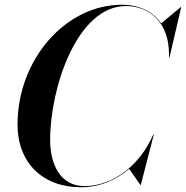

<svg xmlns="http://www.w3.org/2000/svg" viewBox="-20 -780 784 810"><path d="M321.5 10C399.5 10 469.5 -20 525 -67.5L572 0H574L629 -212.5H627L623 -204.5C569 -85 459.5 5 336 5C232 5 191.5 -90.5 191.5 -190C191.5 -409.5 305 -754.5 511.5 -754.5C609 -754.5 694 -687.5 693 -548.5V-537.5H695L744.5 -750H742.5L660 -681.5C624.5 -733 565.5 -760 494 -760C256 -760 54 -528 54 -255C54 -92 161 10 321.5 10Z"/></svg>

Font: Bodoni* 96pt Medium
Style: Italic
Weight: 500
Italic angle: -13°
Version: Version 2.3